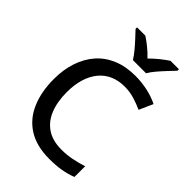

<svg xmlns="http://www.w3.org/2000/svg" viewBox="-272 -1054 1177 1177"><g transform="rotate(45 316.5 -465.5)"><path d="M400 -631Q347 -631 305 -612.5Q263 -594 233.5 -558Q204 -522 188.5 -471Q173 -420 173 -356Q173 -272 198 -210.5Q223 -149 273 -116Q323 -83 399 -83Q445 -83 487.5 -91.5Q530 -100 574 -114V-21Q532 -5 488 2.5Q444 10 386 10Q277 10 204.5 -35Q132 -80 96 -163Q60 -246 60 -357Q60 -438 82.5 -505.5Q105 -573 148 -622Q191 -671 254.5 -697.5Q318 -724 401 -724Q455 -724 507 -712.5Q559 -701 601 -680L561 -590Q526 -606 485.5 -618.5Q445 -631 400 -631ZM321 -781Q307 -804 285 -830.5Q263 -857 239 -883Q215 -909 197 -928V-941H269Q295 -924 323.5 -901Q352 -878 377 -851Q404 -878 432.5 -901Q461 -924 487 -941H560V-928Q542 -909 517.5 -883Q493 -857 470.5 -830.5Q448 -804 435 -781Z"/></g></svg>

Font: Noto Sans Hebrew Medium
Style: Regular
Weight: 500
Designer: Monotype Design Team
Foundry: Monotype Imaging Inc.
Version: Version 2.003